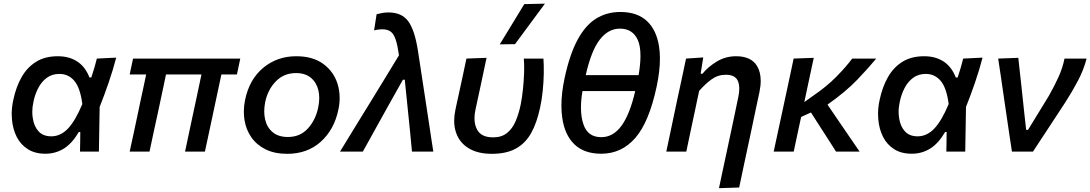

<svg xmlns="http://www.w3.org/2000/svg" viewBox="-20 -810 5826 1026"><path d="M222.5 11.5Q167 11.5 128.8 -12.8Q90.5 -37 69.5 -78.2Q48.5 -119.5 44 -171Q42.5 -185.5 42.5 -200Q42.5 -237 51 -276Q65.5 -345 95.2 -397.5Q125 -450 172.8 -479.8Q220.5 -509.5 289 -509.5Q350 -509.5 393 -481.2Q436 -453 458 -396H468Q478 -425.5 485 -450.2Q492 -475 497.5 -497L601 -502Q584 -436.5 560.2 -367.5Q536.5 -298.5 512.5 -238.5Q510.5 -118.5 508.5 0H407.5Q408 -26.5 408.5 -53Q408.5 -79.5 409 -104.5H401Q365 -43 320.8 -15.8Q276.5 11.5 222.5 11.5ZM254 -81.5Q303.5 -81.5 342.8 -122.5Q382 -163.5 420 -254Q408.5 -341.5 377 -378.2Q345.5 -415 298 -415Q258 -415 230 -394.2Q202 -373.5 184.5 -339.8Q167 -306 159 -267.5Q152.5 -238.5 152.5 -212Q152.5 -194 155.5 -177Q162 -134.5 186.2 -108Q210.5 -81.5 254 -81.5Z M673 0Q684.5 -53.5 696 -106Q707 -158 720 -219L730 -267Q739 -310 747 -345.5Q754.5 -380.5 761 -412H673L691 -497H1264L1246 -412H1163L1117 -196Q1107 -149.5 1096.5 -100Q1086 -50.5 1075 0H969Q976.5 -36 987 -85.5Q997.5 -134.5 1008.5 -186.5Q1019.5 -237 1031 -291.2Q1042.5 -345.5 1056.5 -412H867Q860.5 -380.5 853.5 -347.5Q846 -314 839 -279.5L825 -213.5Q812.5 -157.5 801.5 -105.8Q790.5 -54 779 0Z M1515 12Q1447 12 1399 -12Q1351 -36 1322.8 -76.8Q1294.5 -117.5 1286.5 -169Q1283 -191 1283 -213.5Q1283 -244 1289.5 -275.5Q1312.5 -386.5 1387 -448Q1461.5 -509.5 1563 -509.5Q1651 -509.5 1706.8 -469Q1762.5 -428.5 1783.5 -363Q1795 -326 1795 -286.5Q1795 -255.5 1788 -223Q1765.5 -116.5 1693.8 -52.2Q1622 12 1515 12ZM1518.5 -78Q1584 -78 1625.2 -123.5Q1666.5 -169 1680 -234Q1686 -261 1686 -286Q1686 -307.5 1681.5 -327Q1671.5 -369 1641.5 -394.2Q1611.5 -419.5 1562 -419.5Q1497 -419.5 1454 -375.2Q1411 -331 1397 -264Q1392 -238.5 1392 -215Q1392 -193 1396.5 -172.5Q1406 -130 1436.5 -104Q1467 -78 1518.5 -78Z M1797 0Q1838.5 -67.5 1883 -140.5Q1927.5 -213 1969.5 -281Q2003.5 -336.5 2040.5 -397Q2077.5 -457.5 2112 -514.5Q2104.5 -568 2094.5 -598.2Q2084.5 -628.5 2067.8 -641Q2051 -653.5 2022 -653.5Q2016 -653.5 2003.5 -652.2Q1991 -651 1979 -647.5L1992.5 -734Q2007.5 -738 2022.8 -740.8Q2038 -743.5 2056 -743.5Q2127.5 -743.5 2162 -695.8Q2196.5 -648 2213.5 -538L2253 -279.5Q2263 -214.5 2270 -167.5Q2277 -120.5 2283 -81Q2289 -41.5 2295.5 0H2181.5Q2176 -58 2170.2 -117.5Q2164.5 -177 2158.5 -232L2143 -384H2133L2048 -232.5Q2015 -172.5 1982.5 -114.5Q1950 -56 1919 0Z M2608 12Q2533.5 12 2484.8 -17.5Q2436 -47 2417.5 -100Q2407 -129.5 2407 -164.5Q2407 -192 2413.5 -223Q2418 -244.5 2422 -262.8Q2426 -281 2430 -299Q2442.5 -356.5 2452.5 -402.8Q2462.5 -449 2472.5 -497L2580 -501Q2562 -417 2547 -345.5Q2531.5 -274 2521 -225Q2515.5 -200 2515.5 -178Q2515.5 -144 2529 -118.5Q2550.5 -76 2615 -76Q2660 -76 2688.8 -98.8Q2717.5 -121.5 2734.5 -160.5Q2751.5 -199.5 2762 -249Q2769.5 -285 2774.2 -330Q2779 -375 2780.5 -419Q2781 -433.5 2781 -447Q2781 -474.5 2779 -497H2884Q2886.5 -462 2885.8 -417Q2885 -372 2880.2 -324.5Q2875.5 -277 2866 -234.5Q2849 -154 2818.5 -99.2Q2788 -44.5 2737 -16.2Q2686 12 2608 12ZM2650.5 -573Q2683.5 -627.5 2716.5 -681Q2749 -734.5 2781.5 -788L2892 -790.5Q2851.5 -735 2811.5 -681.5Q2771.5 -627.5 2732 -574Z M3193 11.5Q3101 11.5 3049 -39.2Q2997 -90 2984.5 -181Q2980 -211.5 2980 -246Q2980 -312.5 2997 -392.5Q3024.5 -520.5 3066.8 -598.2Q3109 -676 3166 -711Q3223 -746 3295 -746Q3385 -746 3436.8 -697.8Q3488.5 -649.5 3502 -560.5Q3506.5 -530.5 3506.5 -497Q3506.5 -430 3489 -347.5Q3448.5 -157.5 3375 -73Q3301.5 11.5 3193 11.5ZM3293 -657Q3230.5 -657 3185 -598.2Q3139.5 -539.5 3110 -408.5H3392.5Q3402.5 -467 3402.5 -511.5Q3402.5 -565.5 3387.5 -598Q3360 -657 3293 -657ZM3193 -77Q3257 -77 3301.5 -138.5Q3346 -200 3374.5 -323.5H3092.5Q3084.5 -275.5 3084.5 -235.5Q3084.5 -183.5 3098 -145Q3121 -77 3193 -77Z M3822 195.5Q3833 144 3846 82.5Q3859 21 3873.5 -46Q3886 -106.5 3899.5 -168Q3912.5 -229.5 3925 -290Q3930.5 -315.5 3930.5 -336Q3930.5 -361 3922.5 -378.5Q3908 -410.5 3858.5 -410.5Q3816 -410.5 3781.8 -385.5Q3747.5 -360.5 3716 -324L3692.5 -213Q3680 -155 3669.5 -105Q3659 -54.5 3647.5 0H3540.5Q3552 -54.5 3563 -106Q3574 -157 3586.5 -218L3597 -268Q3608 -318 3620.5 -376.5Q3632.5 -434.5 3646 -497L3738 -503L3724 -416H3734Q3761 -450.5 3808.5 -480Q3856 -509.5 3913.5 -509.5Q3993.5 -509.5 4025.5 -457.5Q4045 -425 4045 -378Q4045 -350 4038 -316.5Q4027 -265.5 4017.8 -222.2Q4008.5 -179 4001 -142L3984 -62Q3969.5 6 3956.2 67.5Q3943 129 3930 192Z M4114.5 0Q4126 -54 4137 -105.2Q4148 -156.5 4161.5 -218.5L4172 -267.5Q4186.5 -335.5 4198 -388.5Q4209 -441.5 4221 -497L4328.5 -501Q4314 -432.5 4301 -372.5Q4288 -312 4278 -264.5L4327 -299.5Q4397.5 -347.5 4449 -399.8Q4500.5 -452 4534 -497H4662.5Q4620.5 -446 4559.8 -382.8Q4499 -319.5 4402 -251L4460.5 -165Q4486 -127.5 4515.5 -84.5Q4545 -41.5 4573.5 0H4447.5Q4427 -32.5 4407 -63.5Q4387 -94 4366 -127L4313.5 -209L4261 -185Q4250.5 -136.5 4241 -92Q4231.5 -47.5 4221.5 0Z M4852 11.5Q4796.5 11.5 4758.2 -12.8Q4720 -37 4699 -78.2Q4678 -119.5 4673.5 -171Q4672 -185.5 4672 -200Q4672 -237 4680.5 -276Q4695 -345 4724.8 -397.5Q4754.5 -450 4802.2 -479.8Q4850 -509.5 4918.5 -509.5Q4979.5 -509.5 5022.5 -481.2Q5065.5 -453 5087.5 -396H5097.5Q5107.5 -425.5 5114.5 -450.2Q5121.5 -475 5127 -497L5230.5 -502Q5213.5 -436.5 5189.8 -367.5Q5166 -298.5 5142 -238.5Q5140 -118.5 5138 0H5037Q5037.5 -26.5 5038 -53Q5038 -79.5 5038.5 -104.5H5030.5Q4994.5 -43 4950.2 -15.8Q4906 11.5 4852 11.5ZM4883.5 -81.5Q4933 -81.5 4972.2 -122.5Q5011.5 -163.5 5049.5 -254Q5038 -341.5 5006.5 -378.2Q4975 -415 4927.5 -415Q4887.5 -415 4859.5 -394.2Q4831.5 -373.5 4814 -339.8Q4796.5 -306 4788.5 -267.5Q4782 -238.5 4782 -212Q4782 -194 4785 -177Q4791.5 -134.5 4815.8 -108Q4840 -81.5 4883.5 -81.5Z M5387.5 0Q5380.5 -46 5373.2 -94.8Q5366 -143.5 5359.5 -188L5346.5 -276.5Q5338.5 -331.5 5330.5 -387Q5322 -442.5 5314 -497L5421.5 -501Q5428.5 -436.5 5437.5 -356Q5446 -275.5 5454 -201.5L5463.5 -116H5473.5L5584 -296.5Q5615 -351 5636.5 -398.5Q5658 -446 5668.5 -497H5786.5Q5771 -436.5 5740 -378Q5709 -319.5 5673 -263.5Q5629.5 -197 5586 -130.8Q5542.5 -64.5 5500 0Z"/></svg>

Font: Heraclito Medium
Style: Italic
Weight: 500
Italic angle: -12°
Designer: Kostas Bartsokas (font) & Cristiano Sobral (main changes)
Foundry: Kostas Bartsokas (font) & Cristiano Sobral (main changes)
Version: Version 1.00;July 8, 2020;FontCreator 13.0.0.2655 64-bit